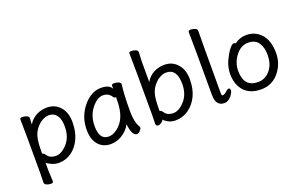

<svg xmlns="http://www.w3.org/2000/svg" viewBox="-102 -1149 2748 1761"><g transform="rotate(-20 1272.5 -268.5)"><path d="M443.8 -272Q443.8 -371.1 393.1 -404.8Q371.1 -419.9 339.1 -419.9Q307.1 -419.9 270.5 -398.4Q233.9 -377 202.9 -332Q171.9 -287.1 166 -209Q163.1 -167 163.1 -110.8L162.1 -109.9Q162.1 -108.9 164.1 -108.9Q178.2 -108.9 194.8 -84Q220.2 -46.9 276.1 -46.9Q332 -46.9 387.9 -108.9Q443.8 -170.9 443.8 -272ZM145 178.2Q126 178.2 105 169.7Q84 161.1 84 144L85.9 55.2Q85.9 -420.9 83 -472.2Q83 -487.8 106.9 -487.8Q126 -487.8 147.5 -479.5Q168.9 -471.2 168.9 -454.1L166 -393.1Q194.8 -441.9 242.9 -467Q291 -492.2 347.2 -492.2Q424.8 -492.2 474.4 -437Q523.9 -381.8 523.9 -287.1Q523.9 -192.9 491.9 -124.5Q460 -56.2 404.5 -16.6Q349.1 22.9 278.8 22.9Q243.2 22.9 206.5 5.4Q169.9 -12.2 164.1 -20V56.2L168.9 162.1Q168.9 178.2 145 178.2Z M792 -47.9Q834 -47.9 875 -79.1Q976.6 -152.8 976.6 -330.1L977.5 -365.2H968.8Q960 -365.2 954.6 -372.1Q925.8 -421.9 869.6 -421.9Q813 -421.9 757.3 -352.1Q701.7 -282.2 701.7 -180.2Q701.7 -47.9 792 -47.9ZM788.6 23.9Q712.9 23.9 667.2 -27.6Q621.6 -79.1 621.6 -174.8Q621.6 -301.8 699.7 -397Q777.8 -492.2 875 -492.2Q956.5 -492.2 979 -445.8V-475.1Q979 -491.2 1003.9 -491.2Q1023.9 -491.2 1045.4 -483.2Q1066.9 -475.1 1066.9 -458Q1053.7 -368.2 1053.7 -194.8Q1053.7 -91.8 1087.9 -38.1Q1090.8 -32.2 1090.8 -24.9Q1090.8 -16.1 1075.7 1.5Q1060.5 19 1042 19Q995.6 19 982.9 -98.1Q954.6 -43.9 900.6 -10Q846.7 23.9 788.6 23.9Z M1589.8 -272Q1589.8 -419.9 1484.9 -419.9Q1453.1 -419.9 1416.5 -398.4Q1379.9 -377 1348.9 -332Q1317.9 -287.1 1312 -209Q1309.1 -167 1309.1 -110.8L1308.1 -109.9Q1308.1 -108.9 1310.1 -108.9Q1323.7 -108.9 1340.8 -84Q1366.2 -46.9 1422.1 -46.9Q1478 -46.9 1533.9 -108.9Q1589.8 -170.9 1589.8 -272ZM1418.9 22.9Q1377.9 22.9 1346.4 4.9Q1314.9 -13.2 1305.2 -26.9V-29.8L1304.2 -21Q1301.8 -12.2 1285.4 -0.5Q1269 11.2 1253.9 11.2Q1231 11.2 1231 -15.1L1232.9 -106Q1232.9 -592.8 1230 -699.2Q1230 -714.8 1253.9 -714.8Q1272.9 -714.8 1293.9 -706.5Q1314.9 -698.2 1314.9 -681.2L1311 -591.8V-391.1Q1340.8 -441.9 1388.9 -467Q1437 -492.2 1493.2 -492.2Q1570.8 -492.2 1620.4 -437Q1669.9 -381.8 1669.9 -287.1Q1669.9 -192.9 1636.5 -124.5Q1603 -56.2 1545.9 -16.6Q1488.8 22.9 1418.9 22.9Z M1896 26.9Q1813 26.9 1811 -75.2Q1811 -589.8 1808.1 -696.8Q1808.1 -712.9 1833 -712.9Q1852.1 -712.9 1873 -704.3Q1894 -695.8 1894 -679.2Q1892.1 -589.8 1892.1 -78.1Q1892.1 -53.2 1895.3 -49.6Q1898.4 -45.9 1904.3 -45.9Q1923.3 -46.9 1948.2 -71.8Q1962.4 -85 1974.1 -85Q1989.3 -85 1989.3 -63Q1989.3 -44.9 1961.4 -8.8Q1929.2 26.9 1896 26.9Z M2250.5 -48.8Q2297.4 -48.8 2334.5 -74.5Q2371.6 -100.1 2394 -144.5Q2416.5 -189 2416.5 -257.8Q2416.5 -326.2 2385.5 -373Q2354.5 -419.9 2284.4 -419.9Q2214.4 -419.9 2163.3 -353.5Q2112.3 -287.1 2112.3 -208Q2112.3 -48.8 2250.5 -48.8ZM2256.3 23.9Q2147.5 23.9 2090.3 -38.6Q2033.2 -101.1 2033.2 -207Q2033.2 -289.1 2084.5 -377Q2104.5 -414.1 2125.5 -437Q2146.5 -460 2160.2 -460Q2173.3 -460 2178.2 -453.1Q2230.5 -492.2 2292.5 -492.2Q2354.5 -492.2 2399.4 -461.9Q2495.6 -398.9 2495.6 -245.1Q2495.6 -141.1 2432.6 -62Q2364.3 23.9 2256.3 23.9Z"/></g></svg>

Font: LXGW WenKai Screen
Style: Regular
Weight: 400
Designer: LXGW / Fontworks Inc.
Foundry: LXGW / Fontworks Inc.
Version: Version 1.510;January 18,2025